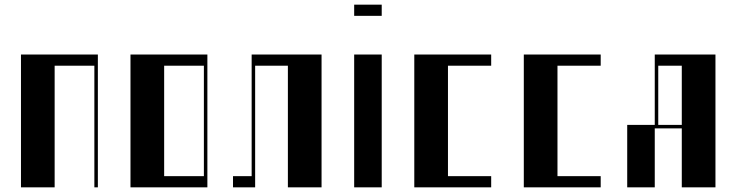

<svg xmlns="http://www.w3.org/2000/svg" viewBox="-20 -804 3161 824"><path d="M70 -570H400V0H385V-522H214.5V0H70Z M540 -570H870V0H540ZM855 -48V-522H684.5V-48Z M1360 0H1215.5V-522H1075V0H980V-48H1060V-570H1360Z M1500 -570H1618.2V0H1500ZM1500 -784H1618.2V-736H1500Z M1758 -570H2088V-522H1902.5V-48H2088V0H1758Z M2228 -570H2558V-522H2372.5V-48H2558V0H2228Z M2906 0V-253H2790V0H2671.8V-268H2790V-570H3050.5V0ZM2906 -268V-522H2805V-268Z"/></svg>

Font: Facade Sud
Style: Regular
Weight: 100
Designer: Éléonore Fines
Foundry: Velvetyne Type Foundry
Version: Version 1.001;Glyphs 3.2 (3202)